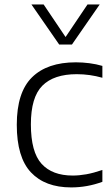

<svg xmlns="http://www.w3.org/2000/svg" viewBox="-20 -828 500 858"><path d="M298 9.5Q181.5 9.5 118.2 -57.8Q55 -125 55 -270.5Q55 -415.5 123 -482.5Q191 -549.5 319 -549.5Q349 -549.5 379.8 -545.5Q410.5 -541.5 437.5 -533.5V-480.5Q409 -488.5 380.8 -492.5Q352.5 -496.5 323 -496.5Q220.5 -496.5 169.2 -445Q118 -393.5 118 -272.5Q118 -148.5 165.8 -96Q213.5 -43.5 305 -43.5Q333.5 -43.5 365.8 -49.2Q398 -55 437.5 -68.5V-15.5Q369.5 9.5 298 9.5ZM244.5 -629 120.5 -808H175L273 -662.5L371 -808H425.5L301.5 -629Z"/></svg>

Font: Encode Sans SmExp Lt
Style: Regular
Weight: 300
Width: 6
Designer: Multiple Designers
Foundry: Impallari Type
Version: Version 3.002; ttfautohint (v1.8.3) -l 8 -r 50 -G 200 -x 14 